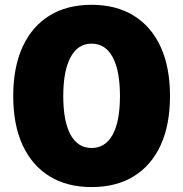

<svg xmlns="http://www.w3.org/2000/svg" viewBox="-20 -757 751 787"><path d="M355.5 9.8Q254.4 9.8 182.6 -34.7Q110.8 -79.1 72.5 -162.4Q34.2 -245.6 34.2 -363.3Q34.2 -481 72.5 -564.7Q110.8 -648.4 182.6 -692.9Q254.4 -737.3 355.5 -737.3Q456.5 -737.3 528.6 -692.6Q600.6 -647.9 638.7 -564.5Q676.8 -481 676.8 -363.3Q676.8 -245.6 638.7 -162.4Q600.6 -79.1 528.8 -34.7Q457 9.8 355.5 9.8ZM355.5 -150.4Q412.1 -150.4 441.9 -205.1Q471.7 -259.8 471.7 -363.3Q471.7 -467.3 441.9 -522.7Q412.1 -578.1 355.5 -578.1Q299.3 -578.1 269.3 -522.5Q239.3 -466.8 239.3 -363.3Q239.3 -259.8 269 -205.1Q298.8 -150.4 355.5 -150.4Z"/></svg>

Font: Inter Black
Style: Regular
Weight: 900
Designer: Rasmus Andersson
Foundry: rsms
Version: Version 4.000;git-a52131595